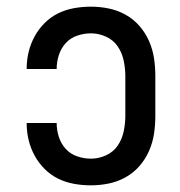

<svg xmlns="http://www.w3.org/2000/svg" viewBox="-20 -548 540 576"><path d="M253 8Q227 8 202 3.5Q177 -1 154.5 -12Q132 -23 114 -41Q96 -59 84 -81Q72 -103 66 -127.5Q60 -152 60 -178Q60 -178 60 -178.5Q60 -179 60 -179H150Q150 -179 150 -179Q150 -179 150 -178Q150 -158 156.5 -137.5Q163 -117 177 -101.5Q191 -86 211.5 -79Q232 -72 253 -72Q276 -72 298 -82Q320 -92 333 -111Q346 -130 351 -153.5Q356 -177 356 -200V-320Q356 -343 351 -366.5Q346 -390 333 -409Q320 -428 298 -438Q276 -448 253 -448Q232 -448 211.5 -441Q191 -434 177 -418.5Q163 -403 156.5 -382.5Q150 -362 150 -342Q150 -341 150 -341Q150 -341 150 -341H60Q60 -341 60 -341.5Q60 -342 60 -342Q60 -368 66 -392.5Q72 -417 84 -439Q96 -461 114 -479Q132 -497 154.5 -508Q177 -519 202 -523.5Q227 -528 253 -528Q280 -528 306.5 -522.5Q333 -517 356.5 -504Q380 -491 398 -470.5Q416 -450 427 -425Q438 -400 442 -373.5Q446 -347 446 -320V-200Q446 -173 442 -146.5Q438 -120 427 -95Q416 -70 398 -49.5Q380 -29 356.5 -16Q333 -3 306.5 2.5Q280 8 253 8Z"/></svg>

Font: Iosevka SS04 Medium
Style: Regular
Weight: 500
Monospace: yes
Designer: Belleve Invis
Foundry: Belleve Invis
Version: Version 19.0.0; ttfautohint (v1.8.4)